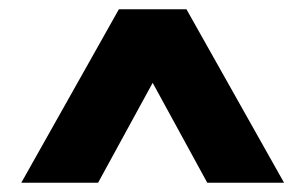

<svg xmlns="http://www.w3.org/2000/svg" viewBox="-20 -770 660 415"><path d="M594 -375 383 -750H237L26 -375H192L310 -591L428 -375Z"/></svg>

Font: Bounded
Style: Bold
Weight: 700
Designer: Vlad Churkin
Version: Version 3.0